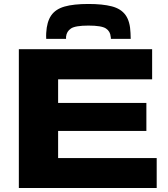

<svg xmlns="http://www.w3.org/2000/svg" viewBox="-20 -948 845 968"><path d="M75 0V-700H747V-548H273V-429H718V-288H273V-151H770V0ZM426 -928Q497 -928 543.5 -916Q590 -904 613 -872Q636 -840 638 -782Q639 -768 639 -752H539Q539 -755 539 -757.5Q539 -760 538 -763Q536 -790 514 -804.5Q492 -819 426 -819Q360 -819 338 -804.5Q316 -790 313 -763Q313 -760 313 -757.5Q313 -755 313 -752H213Q212 -760 212.5 -767.5Q213 -775 213 -782Q216 -838 238 -870Q260 -902 305.5 -915Q351 -928 426 -928Z"/></svg>

Font: Georama Extended
Style: Bold
Weight: 700
Width: 7
Designer: Jean-Baptiste Levee
Foundry: Production Type
Version: Version 1.000